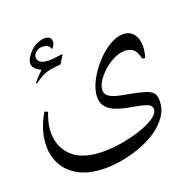

<svg xmlns="http://www.w3.org/2000/svg" viewBox="-134 -713 1022 1030"><g transform="rotate(-20 377.0 -198.5)"><path d="M105 -367 102 -371Q106 -379 117.5 -391Q129 -403 139.5 -414Q150 -425 154 -429Q116 -446 109.5 -471Q103 -496 134 -534Q156 -561 187 -573.5Q218 -586 241 -580.5Q264 -575 264 -549Q264 -533 247 -516H243Q240 -534 221.5 -540Q203 -546 185 -542Q170 -537 158.5 -526.5Q147 -516 147 -500Q147 -482 164 -472Q181 -462 212 -462Q224 -462 244 -464.5Q264 -467 287 -470L288 -467L260 -421Q226 -418 200.5 -413.5Q175 -409 153 -398Q131 -387 105 -367ZM297 185Q213 185 155 156.5Q97 128 67.5 78.5Q38 29 38 -34Q38 -75 51 -120.5Q64 -166 92 -213L110 -205Q99 -177 92.5 -149.5Q86 -122 86 -93Q86 -9 144 44Q202 97 320 97Q371 97 428 87Q485 77 535 60Q585 43 617 21Q649 -1 649 -25Q649 -44 628.5 -53.5Q608 -63 576.5 -68.5Q545 -74 510 -81Q477 -88 448.5 -99.5Q420 -111 402 -132.5Q384 -154 384 -188Q384 -220 399.5 -257Q415 -294 440.5 -329.5Q466 -365 498 -394.5Q530 -424 564 -441.5Q598 -459 629 -459Q666 -459 687.5 -433Q709 -407 709 -363Q709 -349 706.5 -332.5Q704 -316 698 -298L682 -301Q673 -344 652.5 -358Q632 -372 609 -372Q578 -372 545 -356Q512 -340 484.5 -315Q457 -290 440 -263Q423 -236 423 -214Q423 -191 441.5 -178Q460 -165 490 -158Q520 -151 557 -144.5Q594 -138 630 -128Q663 -119 678 -104.5Q693 -90 693 -57Q693 -11 668 27Q643 65 601.5 94.5Q560 124 508 144Q456 164 401.5 174.5Q347 185 297 185Z"/></g></svg>

Font: Bona Nova SC
Style: Regular
Weight: 400
Designer: Mateusz Machalski
Foundry: Capitalics
Version: Version 4.001; ttfautohint (v1.8.4.7-5d5b)